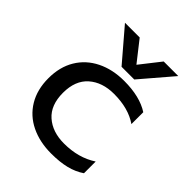

<svg xmlns="http://www.w3.org/2000/svg" viewBox="-201 -818 950 950"><g transform="rotate(45 273.5 -343.0)"><path d="M119 -701H222L306 -594L390 -701H492L350 -535H261ZM45 -239Q45 -318 79.5 -375.5Q114 -433 176.5 -464Q239 -495 320 -495Q430 -495 496 -452V-369Q431 -414 330 -414Q248 -414 197.5 -369.5Q147 -325 147 -239Q147 -153 197 -109Q247 -65 328 -65Q429 -65 502 -113V-31Q467 -7 422.5 4Q378 15 318 15Q238 15 176 -15Q114 -45 79.5 -102.5Q45 -160 45 -239Z"/></g></svg>

Font: Prompt
Style: Regular
Weight: 400
Designer: Katatrad Team
Foundry: CadsonDemak
Version: Version 1.001